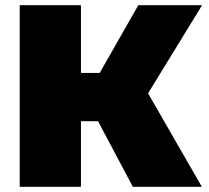

<svg xmlns="http://www.w3.org/2000/svg" viewBox="-20 -720 805 740"><path d="M492 0 318 -328 506 -438 758 0ZM56 0V-700H292V0ZM224 -253V-439H489V-253ZM529 -325 312 -347 513 -700H759Z"/></svg>

Font: MOST Montserrat Black
Style: Regular
Weight: 900
Designer: Julieta Ulanovsky
Foundry: Julieta Ulanovsky
Version: Version 8.000;March 11, 2024;FontCreator 15.0.0.2926 64-bit